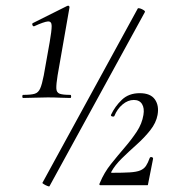

<svg xmlns="http://www.w3.org/2000/svg" viewBox="-20 -656 606 680"><path d="M62 -309Q59 -309 59 -314.5Q59 -320 62 -320Q90 -320 103 -324Q116 -328 122.5 -343Q129 -358 135 -389L156 -507Q163 -547 163 -564Q163 -581 149.5 -580Q136 -579 101 -563Q97 -562 95 -567Q93 -572 96 -574L218 -635Q222 -637 224.5 -634.5Q227 -632 226 -629L184 -389Q179 -358 179.5 -343Q180 -328 191.5 -324Q203 -320 229 -320Q232 -320 232 -314.5Q232 -309 229 -309Q212 -309 192.5 -310Q173 -311 149 -311Q125 -311 102.5 -310Q80 -309 62 -309ZM155 4Q154 5 147.5 2.5Q141 0 135.5 -3.5Q130 -7 130 -8L468 -626Q470 -628 476.5 -626Q483 -624 489 -620Q495 -616 493 -613ZM336 0Q329 0 334 -9Q349 -45 373 -75Q397 -105 421.5 -133.5Q446 -162 464.5 -190Q483 -218 488 -249Q492 -273 483 -287.5Q474 -302 454 -302Q433 -302 414 -286Q395 -270 385 -245Q383 -242 377.5 -243.5Q372 -245 373 -249Q387 -279 411.5 -302.5Q436 -326 475 -326Q513 -326 528.5 -304Q544 -282 538 -249Q533 -221 512 -194.5Q491 -168 463.5 -143.5Q436 -119 411.5 -95Q387 -71 374 -47Q373 -44 375 -44Q416 -44 440 -45.5Q464 -47 477 -52.5Q490 -58 497 -68.5Q504 -79 510 -96Q512 -101 517.5 -99.5Q523 -98 522 -93L504 -2Q504 0 502 0Q465 0 419.5 0Q374 0 336 0Z"/></svg>

Font: Cormorant Light Medium
Style: Italic
Weight: 500
Italic angle: -10°
Version: Version 4.000